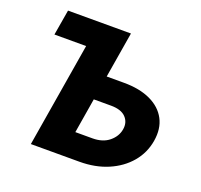

<svg xmlns="http://www.w3.org/2000/svg" viewBox="-126 -869 1059 1011"><g transform="rotate(20 404.0 -363.5)"><path d="M398.8 -470.9H495.4Q584.2 -470.9 645.1 -442.1Q706 -413.4 733.5 -361.2Q761 -308.9 749.3 -238.3Q737.6 -167.6 692.3 -114Q647 -60.4 576.3 -30.2Q505.7 0 416.9 0H145.2L242.2 -584.5H64.6L88.8 -727.3H441.4ZM376.1 -334.5 343.8 -139.2H439.6Q497.2 -139.2 532.8 -168.5Q568.5 -197.8 575.3 -239.7Q582 -279.8 555.9 -307.2Q529.8 -334.5 472.3 -334.5Z"/></g></svg>

Font: Inter UI Extra Bold
Style: Italic
Weight: 800
Italic angle: 9.39999°
Designer: Rasmus Andersson
Foundry: rsms
Version: 3.2;8d6f07862